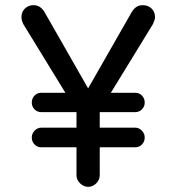

<svg xmlns="http://www.w3.org/2000/svg" viewBox="-20 -716 683 743"><path d="M276 -38V-146H140Q124 -146 113.5 -157Q103 -168 103 -184Q103 -199 114 -210.5Q125 -222 140 -222H276V-282H140Q124 -282 113.5 -293Q103 -304 103 -319Q103 -335 113.5 -346Q124 -357 140 -357H233L70 -623Q63 -638 63 -649Q63 -670 76.5 -683Q90 -696 110 -696Q137 -696 153 -668L321 -374L489 -668Q505 -696 532 -696Q553 -696 566.5 -683Q580 -670 580 -649Q580 -641 572 -623L409 -357H503Q519 -357 529.5 -346Q540 -335 540 -319Q540 -304 529.5 -293Q519 -282 503 -282H366V-222H503Q518 -222 529 -210.5Q540 -199 540 -184Q540 -168 529.5 -157Q519 -146 503 -146H366V-38Q366 -20 352.5 -6.5Q339 7 321 7Q304 7 290 -6.5Q276 -20 276 -38Z"/></svg>

Font: 寒蝉全圆体
Style: Regular
Weight: 400
Designer: Warren2060
      Designed by Motoya company      

      [Varela Round]
      Joe Prince(Latin component); Avraham Cornf
Foundry: ChillType
Version: Version 3.200